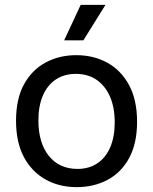

<svg xmlns="http://www.w3.org/2000/svg" viewBox="-20 -757 629 790"><path d="M296 13Q223 13 166.5 -19Q110 -51 78 -111.5Q46 -172 46 -260Q46 -351 79 -410.5Q112 -470 168 -500Q224 -530 294 -530Q365 -530 421.5 -499Q478 -468 511 -407Q544 -346 544 -256Q544 -167 511.5 -107Q479 -47 422.5 -17Q366 13 296 13ZM299 -62Q346 -62 380.5 -85Q415 -108 433.5 -151Q452 -194 452 -253Q452 -315 432.5 -359.5Q413 -404 377.5 -428.5Q342 -453 292 -453Q245 -453 210.5 -430.5Q176 -408 157 -365Q138 -322 138 -262Q138 -169 181 -115.5Q224 -62 299 -62ZM323 -591H244L312 -737H414Z"/></svg>

Font: Bricolage Grotesque 36pt
Style: Regular
Weight: 400
Designer: Mathieu Triay
Foundry: Atelier Triay
Version: Version 1.001;gftools[0.9.33.dev8+g029e19f]